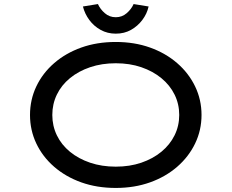

<svg xmlns="http://www.w3.org/2000/svg" viewBox="-20 -917 1142 947"><path d="M551 10Q458 10 381 -17.5Q304 -45 247 -94.5Q190 -144 159 -209.5Q128 -275 128 -350Q128 -425 159 -490.5Q190 -556 247 -605.5Q304 -655 381 -682.5Q458 -710 551 -710Q643 -710 720 -682.5Q797 -655 854 -605.5Q911 -556 942.5 -490.5Q974 -425 974 -350Q974 -275 942.5 -209.5Q911 -144 854 -94.5Q797 -45 720 -17.5Q643 10 551 10ZM551 -95Q620 -95 677 -114.5Q734 -134 776 -168.5Q818 -203 841 -249.5Q864 -296 864 -350Q864 -404 841 -450.5Q818 -497 776 -531.5Q734 -566 677 -585.5Q620 -605 551 -605Q482 -605 424.5 -585.5Q367 -566 325 -531.5Q283 -497 260.5 -450.5Q238 -404 238 -350Q238 -296 260.5 -249.5Q283 -203 325 -168.5Q367 -134 424.5 -114.5Q482 -95 551 -95ZM551 -751Q510 -751 476.5 -769.5Q443 -788 420.5 -818.5Q398 -849 389 -885L463 -897Q474 -872 497 -852Q520 -832 551 -832Q582 -832 605 -852Q628 -872 639 -897L713 -885Q705 -849 682 -818.5Q659 -788 626 -769.5Q593 -751 551 -751Z"/></svg>

Font: Lexend Zetta
Style: Regular
Weight: 400
Designer: Bonnie Shaver-Troup, Thomas Jockin
Foundry: Lexend
Version: Version 1.007